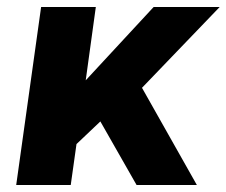

<svg xmlns="http://www.w3.org/2000/svg" viewBox="-20 -531 650 551"><path d="M26.5 0 98 -511H255L226 -300.5L421 -511H610.5L387.5 -279L545 0H372L268 -182.5L199.5 -117.5L183 0Z"/></svg>

Font: Chivo Mono Medium
Style: Italic
Weight: 500
Italic angle: -8.05°
Monospace: yes
Designer: Hector Gatti
Foundry: Omnibus-Type
Version: Version 1.008